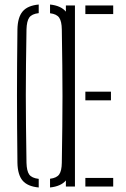

<svg xmlns="http://www.w3.org/2000/svg" viewBox="-20 -824 555 848"><path d="M151 4Q102 -0.5 80 -26.2Q58 -52 57 -105Q56 -191.5 55.5 -263.8Q55 -336 55 -403.2Q55 -470.5 55.5 -541Q56 -611.5 57 -694Q58 -747.5 80 -773.5Q102 -799.5 151 -804V-766Q120.5 -762.5 109.2 -746.5Q98 -730.5 97 -694Q95.5 -606.5 94.8 -537.5Q94 -468.5 94 -404.2Q94 -340 94.8 -268.8Q95.5 -197.5 97 -105Q98 -68.5 109.2 -53Q120.5 -37.5 151 -34ZM201 4V-34.5Q230.5 -38 241.5 -53.8Q252.5 -69.5 253 -105Q254.5 -194.5 255.2 -264.8Q256 -335 256 -399.2Q256 -463.5 255.2 -533.8Q254.5 -604 253 -694Q252.5 -729.5 241.5 -745.8Q230.5 -762 201 -765.5V-804Q249 -799 270.8 -772.8Q292.5 -746.5 293 -694Q294 -611.5 294.8 -541Q295.5 -470.5 295.5 -403.2Q295.5 -336 294.8 -263.8Q294 -191.5 293 -105Q292.5 -52.5 270.8 -26.8Q249 -1 201 4ZM271 0V-800H311V0ZM357 0V-38H480V0ZM357 -381V-419H470V-381ZM357 -762V-800H480V-762Z"/></svg>

Font: Big Shoulders Stencil Text Thin
Style: Regular
Weight: 100
Designer: Patric King
Foundry: XO Type Co
Version: Version 2.001